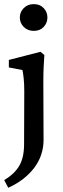

<svg xmlns="http://www.w3.org/2000/svg" viewBox="-27 -678 303 924"><path d="M12.7 225.6 -6.8 188.5Q43 159.2 65.9 119.6Q88.9 80.1 88.9 15.6L89.8 -237.3Q89.8 -276.4 86.9 -301.8Q84 -327.1 81.1 -340.8L15.6 -353.5V-389.6L168 -428.7L186.5 -413.1Q184.6 -386.7 183.1 -356.9Q181.6 -327.1 181.6 -280.3L182.6 -3.9Q182.6 32.2 171.4 65.9Q160.2 99.6 138.2 128.9Q116.2 158.2 85 182.6Q53.7 207 12.7 225.6ZM135.7 -529.3Q106.4 -529.3 87.4 -548.3Q68.4 -567.4 68.4 -593.8Q68.4 -620.1 87.4 -639.2Q106.4 -658.2 135.7 -658.2Q165 -658.2 183.1 -639.2Q201.2 -620.1 201.2 -593.8Q201.2 -567.4 183.1 -548.3Q165 -529.3 135.7 -529.3Z"/></svg>

Font: Crimson Pro Medium
Style: Regular
Weight: 500
Designer: Jacques Le Bailly
Foundry: Baron von Fonthausen
Version: Version 1.003